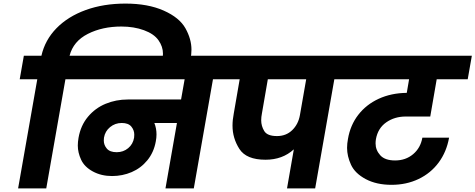

<svg xmlns="http://www.w3.org/2000/svg" viewBox="-20 -1051 2652 1071"><path d="M680 -1031Q805 -1031 893 -992Q981 -953 1014.5 -893Q1048 -833 1048 -774Q1048 -749 1043 -723L1040 -705H883L886 -720Q889 -737 889 -752Q889 -791 864 -826.5Q839 -862 783 -882.5Q727 -903 657 -903Q551 -903 470 -862Q389 -821 368 -740H466L443 -609H345L238 0H81L188 -609H90L113 -740H211Q231 -828 295 -893.5Q359 -959 458 -995Q557 -1031 680 -1031Z M1266 -609H1168L1061 0H903L967 -365H841Q853 -335 853 -301Q853 -282 849 -262Q838 -201 802 -157Q766 -113 714.5 -91Q663 -69 605 -69Q545 -69 498 -94.5Q451 -120 432.5 -160Q414 -200 414 -239Q414 -259 418 -282Q430 -351 470.5 -399.5Q511 -448 569 -472Q627 -496 693 -496H990L1010 -609H409L432 -740H1289ZM631 -202Q668 -202 695 -224.5Q722 -247 728 -283Q729 -292 729 -300Q729 -325 712.5 -345Q696 -365 659 -365Q622 -365 594 -342Q566 -319 560 -283Q559 -275 559 -267Q559 -242 576 -222Q593 -202 631 -202Z M1943 -609H1845L1738 0H1581L1619 -218Q1556 -160 1461 -160Q1354 -160 1315.5 -220Q1277 -280 1277 -350Q1277 -382 1284 -418L1317 -609H1232L1255 -740H1966ZM1688 -609H1474L1441 -418Q1437 -398 1437 -380Q1437 -348 1454 -320Q1471 -292 1525 -292Q1576 -292 1610 -325Q1644 -358 1653 -409Z M2243 -401Q2181 -401 2134.5 -368.5Q2088 -336 2077 -275Q2075 -263 2075 -251Q2075 -214 2101 -185Q2127 -156 2184 -156Q2243 -156 2284.5 -191Q2326 -226 2336 -283H2485Q2471 -204 2427 -144.5Q2383 -85 2315 -52.5Q2247 -20 2164 -20Q2080 -20 2020 -52Q1960 -84 1938 -132Q1916 -180 1916 -226Q1916 -250 1921 -276Q1934 -353 1978.5 -410.5Q2023 -468 2092.5 -500Q2162 -532 2249 -533L2262 -609H1909L1932 -740H2612L2589 -609H2416L2380 -401Z"/></svg>

Font: Fz Poppins
Style: Bold Italic
Weight: 700
Italic angle: -10°
Designer: Ninad Kale (Devanagari), Jonny Pinhorn (Latin)
Foundry: Indian Type Foundry
Version: Vit hóa bi Vntype.Com & FontZin.Com